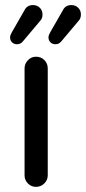

<svg xmlns="http://www.w3.org/2000/svg" viewBox="-20 -726 337 752"><path d="M19.5 -580.1Q19.5 -587.9 26.4 -599.6L76.2 -686.5Q85.9 -706.1 109.4 -706.1Q125 -706.1 135.7 -695.8Q146.5 -685.5 146.5 -668.9Q146.5 -653.3 136.7 -643.6L69.3 -563.5Q60.5 -552.7 46.9 -552.7Q35.2 -552.7 27.3 -560.1Q19.5 -567.4 19.5 -580.1ZM169.9 -580.1Q169.9 -587.9 176.8 -599.6L226.6 -686.5Q236.3 -706.1 259.8 -706.1Q275.4 -706.1 286.1 -695.8Q296.9 -685.5 296.9 -668.9Q296.9 -653.3 287.1 -643.6L219.7 -563.5Q210.9 -552.7 197.3 -552.7Q185.5 -552.7 177.7 -560.1Q169.9 -567.4 169.9 -580.1ZM76.2 -39.1V-458Q76.2 -476.6 89.4 -490.2Q102.5 -503.9 121.1 -503.9Q140.6 -503.9 153.8 -490.7Q167 -477.5 167 -458V-39.1Q167 -20.5 153.3 -7.3Q139.6 5.9 121.1 5.9Q102.5 5.9 89.4 -7.3Q76.2 -20.5 76.2 -39.1Z"/></svg>

Font: jf-openhuninn-1.0
Style: Regular
Weight: 400
Designer: [Kosugi Maru]
      Designed by Motoya company      

      [Varela Round]
      Joe Prince(Latin component); Avraham Co
Foundry: justfont CO.,LTD.
Version: 1.0